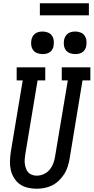

<svg xmlns="http://www.w3.org/2000/svg" viewBox="-20 -1147 573 1175"><path d="M203 8Q176 8 149 1.5Q122 -5 101 -20Q80 -35 66 -58Q52 -81 46 -107Q40 -133 41 -161Q42 -189 46 -217L119 -655H82V-735H257V-655H210L135 -204Q133 -189 131.5 -174Q130 -159 132 -144.5Q134 -130 139 -116Q144 -102 153 -92Q162 -82 176 -77Q190 -72 205 -72Q227 -72 248 -81.5Q269 -91 283.5 -108.5Q298 -126 306 -147Q314 -168 317 -189L395 -655H358V-735H533V-655H485L406 -176Q402 -152 394.5 -128Q387 -104 373.5 -82.5Q360 -61 341 -42.5Q322 -24 299 -12.5Q276 -1 251.5 3.5Q227 8 203 8ZM440 -816Q424 -816 408.5 -821.5Q393 -827 383.5 -839.5Q374 -852 371.5 -868.5Q369 -885 372 -902Q374 -913 380 -924Q386 -935 396 -942Q406 -949 417.5 -951.5Q429 -954 440 -954Q457 -954 472 -948.5Q487 -943 496.5 -930.5Q506 -918 508.5 -901.5Q511 -885 508 -868Q507 -857 501 -846Q495 -835 485 -828Q475 -821 463.5 -818.5Q452 -816 440 -816ZM240 -816Q224 -816 208.5 -821.5Q193 -827 183.5 -839.5Q174 -852 171.5 -868.5Q169 -885 172 -902Q174 -913 180 -924Q186 -935 196 -942Q206 -949 217.5 -951.5Q229 -954 240 -954Q257 -954 272 -948.5Q287 -943 296.5 -930.5Q306 -918 308.5 -901.5Q311 -885 308 -868Q307 -857 301 -846Q295 -835 285 -828Q275 -821 263.5 -818.5Q252 -816 240 -816ZM224 -1053V-1127H524V-1053Z"/></svg>

Font: Iosevka Slab Medium Oblique
Style: Regular
Weight: 500
Italic angle: -9°
Monospace: yes
Designer: Belleve Invis
Foundry: Belleve Invis
Version: Version 11.1.1; ttfautohint (v1.8.3)